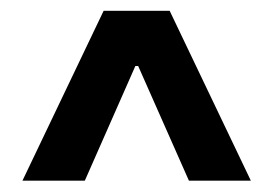

<svg xmlns="http://www.w3.org/2000/svg" viewBox="-20 -723 498 350"><path d="M216.4 -640.8H241.8V-602.7H216.4ZM20.9 -393.6 168.9 -703.3H289.3L437.3 -393.6H324.4L225.8 -616.4H232.8L134.6 -393.6Z"/></svg>

Font: Inter Display V
Style: Regular
Weight: 400
Designer: Rasmus Andersson
Foundry: rsms
Version: Version 3.015;git-src